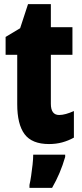

<svg xmlns="http://www.w3.org/2000/svg" viewBox="-20 -684 394 925"><path d="M265 -130Q280 -130 298 -135Q316 -140 336 -149V-21Q309 -6 279.5 2Q250 10 216 10Q134 10 98.5 -37.5Q63 -85 63 -182V-420H7V-506L77 -548L115 -664H225V-553H329V-420H225V-184Q225 -130 265 -130ZM294 72Q271 152 231 221H122V207Q126 190 130 163Q134 136 137 108.5Q140 81 140 61H294Z"/></svg>

Font: Noto Sans ExtraCondensed Black
Style: Regular
Weight: 900
Width: 2
Designer: Monotype Design Team
Foundry: Monotype Imaging Inc.
Version: Version 2.013; ttfautohint (v1.8.4.7-5d5b)